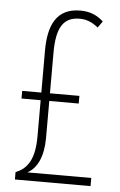

<svg xmlns="http://www.w3.org/2000/svg" viewBox="-52 -762 501 799"><g transform="rotate(5 198.0 -362.0)"><path d="M251 -724C151 -724 119 -650 119 -546V-370H39V-338H119V-187C119 -96 93 -51 41 -31V0H357V-34H90C130 -55 155 -106 155 -183V-338H278V-370H155V-540C155 -645 184 -690 251 -690C275 -690 299 -684 329 -660L348 -687C320 -712 291 -724 251 -724Z"/></g></svg>

Font: Noto Sans Bengali ExtraCondensed ExtraLight
Style: Regular
Weight: 200
Width: 2
Designer: Joana Ranito - Universal Thirst; Jelle Bosma - Monotype Design Team
Foundry: Universal Thirst ehf.
Version: Version 3.000